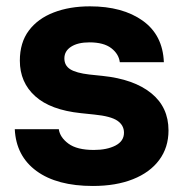

<svg xmlns="http://www.w3.org/2000/svg" viewBox="-20 -584 596 621"><path d="M280.5 17.5Q164.2 17.5 98.1 -30.9Q32 -79.2 27.8 -166.2H170.2Q173.8 -139.8 201.4 -119.4Q229 -99 283.5 -99Q325.8 -99 353.4 -113.2Q381 -127.5 381 -154.8Q381 -178.8 359.8 -193.5Q338.5 -208.2 284.8 -213.5L241.8 -218Q143.2 -228.2 93.8 -272.9Q44.2 -317.5 44.2 -387.8Q44.2 -446.2 73.2 -485Q102.2 -523.8 153.5 -543.6Q204.8 -563.5 270.8 -563.5Q376.5 -563.5 441.5 -517.1Q506.5 -470.8 510 -382.8H367.5Q364.2 -409.5 339.9 -428.2Q315.5 -447 269.2 -447Q232 -447 210.1 -433Q188.2 -419 188.2 -395.2Q188.2 -372 207.2 -360Q226.2 -348 268.8 -343L311.8 -338.5Q412.8 -328 468.9 -282.8Q525 -237.5 525 -162.2Q525 -107 495 -66.6Q465 -26.2 410.1 -4.4Q355.2 17.5 280.5 17.5Z"/></svg>

Font: SVN-Sora Variable
Style: Regular
Weight: 400
Designer: Jonathan Barnbrook, Julián Moncada
Foundry: Barnbrook Fonts
Version: Version 2.000 - Viet hoa boi STYLEno.1 Fonts